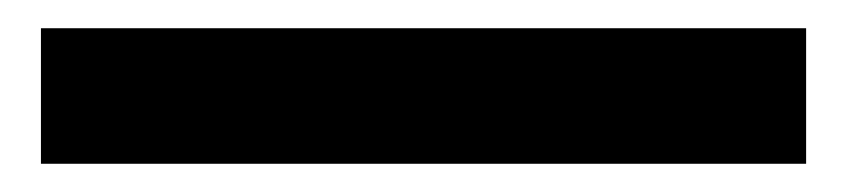

<svg xmlns="http://www.w3.org/2000/svg" viewBox="-20 69 600 136"><path d="M9 185V89H551V185Z"/></svg>

Font: Ubuntu Sans Mono Medium
Style: Regular
Weight: 500
Monospace: yes
Designer: Dalton Maag Ltd
Foundry: Dalton Maag Ltd
Version: Version 1.006